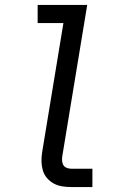

<svg xmlns="http://www.w3.org/2000/svg" viewBox="-20 -755 490 775"><path d="M267 0Q248 0 230 -3Q212 -6 196.5 -14.5Q181 -23 169.5 -36.5Q158 -50 153 -67Q148 -84 147.5 -102.5Q147 -121 150 -140L236 -662H132V-735H332L232 -128Q230 -118 230.5 -108Q231 -98 235 -90Q239 -82 248 -78Q257 -74 267 -74H353V0Z"/></svg>

Font: Iosevka Custom Oblique
Style: Regular
Weight: 400
Italic angle: -9°
Designer: Belleve Invis
Foundry: Belleve Invis
Version: Version 27.0.1